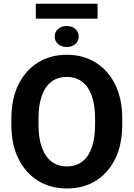

<svg xmlns="http://www.w3.org/2000/svg" viewBox="-20 -1020 730 1049"><path d="M647.9 -371.1V-339.4Q647.9 -231 609.6 -152.6Q571.3 -74.2 503.2 -32.2Q435.1 9.8 345.7 9.8Q256.8 9.8 188.2 -32.2Q119.6 -74.2 80.8 -152.6Q42 -231 42 -339.4V-371.1Q42 -479.5 80.6 -557.9Q119.1 -636.2 187.5 -678.5Q255.9 -720.7 344.7 -720.7Q434.1 -720.7 502.4 -678.5Q570.8 -636.2 609.4 -557.9Q647.9 -479.5 647.9 -371.1ZM499.5 -339.4V-372.1Q499.5 -446.3 481.2 -497.1Q462.9 -547.9 428.2 -573.7Q393.6 -599.6 344.7 -599.6Q295.4 -599.6 261 -573.7Q226.6 -547.9 208.5 -497.1Q190.4 -446.3 190.4 -372.1V-339.4Q190.4 -265.6 208.7 -214.6Q227.1 -163.6 261.7 -137.2Q296.4 -110.8 345.7 -110.8Q395 -110.8 429.4 -137.2Q463.9 -163.6 481.7 -214.6Q499.5 -265.6 499.5 -339.4ZM278.8 -820.3Q278.8 -844.2 296.6 -861.1Q314.5 -877.9 344.7 -877.9Q374.5 -877.9 392.3 -861.1Q410.2 -844.2 410.2 -820.3Q410.2 -796.4 392.3 -779.8Q374.5 -763.2 344.7 -763.2Q314.5 -763.2 296.6 -779.8Q278.8 -796.4 278.8 -820.3ZM513.2 -999.5V-918H175.8V-999.5Z"/></svg>

Font: RobotoDEMO
Style: Regular
Weight: 400
Designer: Christian Robertson
Foundry: Google
Version: Version 2.136